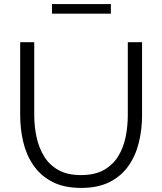

<svg xmlns="http://www.w3.org/2000/svg" viewBox="-20 -917 795 942"><path d="M378 5Q294 5 236.5 -25Q179 -55 144 -106Q109 -157 94 -220.5Q79 -284 79 -352V-710H148V-352Q148 -296 159.5 -243.5Q171 -191 197 -149Q223 -107 267 -82.5Q311 -58 377 -58Q445 -58 489.5 -83Q534 -108 560 -150.5Q586 -193 596.5 -245.5Q607 -298 607 -352V-710H677V-352Q677 -281 661 -216.5Q645 -152 609.5 -102Q574 -52 517 -23.5Q460 5 378 5ZM235 -850V-897H524V-850Z"/></svg>

Font: Raleway
Style: Regular
Weight: 400
Designer: Matt McInerney, Pablo Impallari, Rodrigo Fuenzalida
Foundry: Matt McInerney, Pablo Impallari, Rodrigo Fuenzalida
Version: Version 4.101;RELEASE